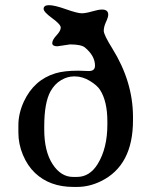

<svg xmlns="http://www.w3.org/2000/svg" viewBox="-20 -716 602 750"><path d="M399.4 -229.5V-241.2Q399.4 -320.8 370.6 -365.2Q359.4 -382.8 330.8 -400.1Q302.2 -417.5 272.9 -417.5H268.1Q243.2 -417.5 218.5 -402.8Q193.8 -388.2 177.7 -359.9Q152.8 -315.4 152.8 -222.2V-210.4Q152.8 -125 185.3 -75Q217.8 -24.9 265.1 -24.9H280.8Q330.6 -24.9 361.8 -75.7Q399.4 -137.2 399.4 -229.5ZM150.4 -681.2Q150.4 -695.8 171.6 -695.8Q192.9 -695.8 237.8 -679.9Q282.7 -664.1 298.8 -664.1Q314.9 -664.1 339.8 -671.4Q364.7 -678.7 378.4 -678.7Q402.8 -678.7 402.8 -658.7Q402.8 -648.9 394 -630.1Q385.3 -611.3 385.3 -595.7Q385.3 -580.1 418.9 -526.4Q499 -397.5 499.5 -260.7V-246.1Q499.5 -69.3 374.5 -8.3Q328.6 14.2 281.2 14.2H266.6Q174.3 14.2 116.7 -40.5Q87.4 -68.4 69.6 -110.8Q51.8 -153.3 51.8 -198.2V-227.1Q51.8 -272.5 73.2 -319.3Q112.8 -404.3 196.8 -429.7Q231 -439.9 285.6 -439.9L327.1 -438.5Q351.1 -438.5 351.1 -459.5Q351.1 -497.6 312 -530.3Q297.4 -542.5 253.4 -542.5L204.1 -535.2Q184.1 -535.2 184.1 -547.6Q184.1 -560.1 200.7 -577.9Q217.3 -595.7 217.3 -608.2Q217.3 -620.6 183.8 -645Q150.4 -669.4 150.4 -681.2Z"/></svg>

Font: Averia Serif Libre Light
Style: Regular
Weight: 300
Version: Version 1.002